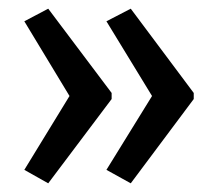

<svg xmlns="http://www.w3.org/2000/svg" viewBox="-20 -485 500 442"><path d="M426 -257 281 -63 225 -94 330 -264 225 -436 281 -465 426 -271ZM237 -257 91 -63 36 -94 140 -264 36 -436 91 -465 237 -271Z"/></svg>

Font: Noto Sans Malayalam ExtraCondensed
Style: Regular
Weight: 400
Width: 2
Designer: Jelle Bosma - Monotype Design Team
Foundry: Monotype Imaging Inc.
Version: Version 2.104; ttfautohint (v1.8.4.7-5d5b)